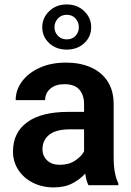

<svg xmlns="http://www.w3.org/2000/svg" viewBox="-20 -813 577 843"><path d="M368.2 0Q358.9 -19 354 -50.8Q332 -25.9 298.1 -8.1Q264.2 9.8 216.3 9.8Q165 9.8 124.5 -10.7Q84 -31.2 60.5 -66.9Q37.1 -102.5 37.1 -147.9Q37.1 -231 99.4 -276.4Q161.6 -321.8 280.3 -321.8H349.1V-356Q349.1 -396 328.1 -419.7Q307.1 -443.4 263.2 -443.4Q224.1 -443.4 201.2 -423.8Q178.2 -404.3 178.2 -373.5H48.8Q48.8 -417.5 76.2 -454.8Q103.5 -492.2 153.3 -515.1Q203.1 -538.1 270.5 -538.1Q330.6 -538.1 377.7 -517.8Q424.8 -497.6 451.9 -456.8Q479 -416 479 -355V-124.5Q479 -48.8 499.5 -8.3V0ZM242.7 -89.4Q281.7 -89.4 309.6 -107.7Q337.4 -126 349.1 -148.4V-245.1H286.6Q225.6 -245.1 196 -221.2Q166.5 -197.3 166.5 -158.2Q166.5 -128.4 186.8 -108.9Q207 -89.4 242.7 -89.4ZM165.5 -693.4Q165.5 -734.4 196 -763.9Q226.6 -793.5 272.9 -793.5Q319.3 -793.5 349.9 -763.9Q380.4 -734.4 380.4 -693.4Q380.4 -651.9 349.9 -623.5Q319.3 -595.2 272.9 -595.2Q226.6 -595.2 196 -623.5Q165.5 -651.9 165.5 -693.4ZM219.2 -693.4Q219.2 -671.9 234.1 -656Q249 -640.1 272.9 -640.1Q297.4 -640.1 311.8 -655.8Q326.2 -671.4 326.2 -693.4Q326.2 -715.3 311.8 -731.7Q297.4 -748 272.9 -748Q249 -748 234.1 -731.7Q219.2 -715.3 219.2 -693.4Z"/></svg>

Font: Vazirmatn RD FD SemiBold
Style: Regular
Weight: 600
Designer: Saber Rastikerdar
Foundry: Saber Rastikerdar
Version: Version 33.003